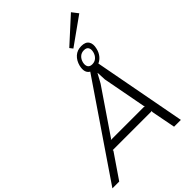

<svg xmlns="http://www.w3.org/2000/svg" viewBox="-388 -1366 1517 1517"><g transform="rotate(-45 370.5 -608.0)"><path d="M207 -278.8H586.9L581.1 -286.1L512.2 -650.9L508.8 -727.1H506.8L464.8 -650.9L215.8 -285.2ZM558.1 -931.2Q529.8 -931.2 510.7 -913.6Q491.7 -896 484.9 -868.2Q478.5 -840.3 488.8 -822.8Q499 -805.2 526.9 -805.2Q555.2 -805.2 574.2 -822.8Q593.3 -840.3 600.1 -868.2Q606.9 -896 596.9 -913.6Q586.9 -931.2 558.1 -931.2ZM564.9 -775.9 710.9 0H634.8L595.2 -205.1L600.1 -211.9H161.1L162.1 -205.1L22 0H-54.2L474.1 -775.9Q432.1 -799.3 448.2 -868.2Q460 -914.1 490.5 -941.7Q521 -969.2 566.9 -969.2Q613.8 -969.2 631.3 -941.9Q648.9 -914.6 637.2 -868.2Q629.9 -836.4 611.1 -812Q592.3 -787.6 564.9 -775.9ZM698.2 -1215.8 738.8 -1163.1 508.8 -999 488.8 -1024.9Z"/></g></svg>

Font: Sinkin Sans 300 Light Italic
Style: Regular
Weight: 300
Italic angle: -112°
Designer: Keith Bates
Foundry: K-Type
Version: Sinkin Sans (version 1.0)  by Keith Bates   •   © 2014   www